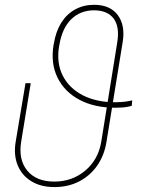

<svg xmlns="http://www.w3.org/2000/svg" viewBox="-20 -757 611 787"><path d="M522 -345.7 520 -323.2Q513.2 -321.3 503.4 -319.3Q493.7 -317.4 481 -316.4Q468.3 -315.4 452.6 -315.4Q367.2 -315.4 305.9 -347.9Q244.6 -380.4 215.8 -438.7Q187 -497.1 199.7 -574.2L200.7 -578.1Q209 -628.9 231.4 -664.3Q253.9 -699.7 288.3 -718.5Q322.8 -737.3 365.7 -737.3Q431.2 -737.3 462.6 -695.3Q494.1 -653.3 482.9 -585L416.5 -175.8Q407.2 -118.7 377.7 -77.1Q348.1 -35.6 303.5 -12.9Q258.8 9.8 203.6 9.8Q147 9.8 108.2 -14.2Q69.3 -38.1 52.2 -80.3Q35.2 -122.6 44.4 -176.8L84.5 -416H106L66.9 -176.8Q54.7 -102.5 91.8 -57.6Q128.9 -12.7 202.6 -12.7Q275.9 -12.7 329.3 -57.6Q382.8 -102.5 395 -175.8L460.4 -582Q471.2 -646 446.3 -680.2Q421.4 -714.4 365.7 -714.8Q308.6 -714.4 271.5 -677.7Q234.4 -641.1 223.1 -571.3L222.2 -567.4Q210.9 -499.5 236.8 -447.8Q262.7 -396 318.6 -366.9Q374.5 -337.9 452.6 -337.9Q463.9 -337.9 473.9 -338.6Q483.9 -339.4 492.7 -340.3Q501.5 -341.3 508.8 -342.8Q516.1 -344.2 522 -345.7Z"/></svg>

Font: Inter 20pt Thin
Style: Italic
Weight: 250
Italic angle: -9.3988°
Version: Version 4.001;git-66647c0bb